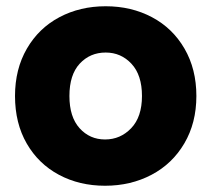

<svg xmlns="http://www.w3.org/2000/svg" viewBox="-20 -586 677 614"><path d="M28 -279Q28 -365 66 -430.5Q104 -496 170 -531Q236 -566 318 -566Q400 -566 466 -531Q532 -496 570 -430.5Q608 -365 608 -279Q608 -193 569.5 -127.5Q531 -62 464.5 -27Q398 8 316 8Q234 8 168.5 -27Q103 -62 65.5 -127Q28 -192 28 -279ZM434 -279Q434 -346 400.5 -382Q367 -418 318 -418Q268 -418 235 -382.5Q202 -347 202 -279Q202 -212 234.5 -176Q267 -140 316 -140Q365 -140 399.5 -176Q434 -212 434 -279Z"/></svg>

Font: IBM-Poppins
Style: Poppins-Bold
Weight: 700
Designer: Mike Abbink, Paul van der Laan, Pieter van Rosmalen, Ben Mitchell, Mark Frömberg
Foundry: Bold Monday
Version: Version 1.1